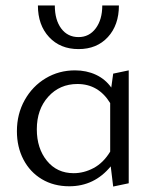

<svg xmlns="http://www.w3.org/2000/svg" viewBox="-20 -678 569 704"><path d="M119 -658H181Q181 -605 204.5 -573.5Q228 -542 268 -542Q307 -542 331 -574Q355 -606 355 -658H416Q416 -586 375.5 -542Q335 -498 268 -498Q201 -498 160 -542Q119 -586 119 -658ZM452 -420V-6L395 6L386 -68Q326 5 234 5Q177 5 133.5 -21Q90 -47 66 -93Q42 -139 42 -197Q42 -260 70.5 -311Q99 -362 147.5 -391Q196 -420 255 -420Q297 -420 331.5 -404Q366 -388 388 -357L395 -408ZM384 -122V-300Q341 -370 264 -370Q199 -370 157 -323.5Q115 -277 115 -204Q115 -134 152 -88.5Q189 -43 250 -43Q288 -43 323.5 -62Q359 -81 384 -122Z"/></svg>

Font: Ysabeau Infant
Style: Regular
Weight: 400
Designer: Christian Thalmann (Catharsis Fonts)
Version: Version 0.003